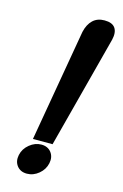

<svg xmlns="http://www.w3.org/2000/svg" viewBox="-114 -763 531 831"><g transform="rotate(15 152.0 -348.0)"><path d="M168 -639 81 -136H169L301 -640Q309 -674 296 -693Q283 -712 248 -712Q216 -712 196 -693Q176 -674 168 -639ZM123 -122Q95 -122 70.5 -102Q46 -82 40 -53Q34 -24 49.5 -4Q65 16 94 16Q123 16 147 -4Q171 -24 177 -53Q183 -82 167.5 -102Q152 -122 123 -122Z"/></g></svg>

Font: Advent Pro ExtraBold
Style: Italic
Weight: 800
Italic angle: -12°
Version: Version 3.000